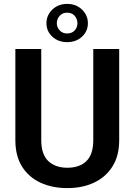

<svg xmlns="http://www.w3.org/2000/svg" viewBox="-20 -965 697 995"><path d="M463.4 -710.9H597.7V-238.8Q597.7 -157.2 562.5 -101.8Q527.3 -46.4 466.8 -18.3Q406.2 9.8 329.1 9.8Q251 9.8 189.9 -18.3Q128.9 -46.4 94.2 -101.8Q59.6 -157.2 59.6 -238.8V-710.9H193.8V-238.8Q193.8 -164.6 230.5 -130.1Q267.1 -95.7 329.1 -95.7Q392.1 -95.7 427.7 -130.1Q463.4 -164.6 463.4 -238.8ZM220.7 -844.7Q220.7 -885.7 251.2 -915.3Q281.7 -944.8 328.1 -944.8Q374.5 -944.8 405 -915.3Q435.5 -885.7 435.5 -844.7Q435.5 -803.2 405 -774.9Q374.5 -746.6 328.1 -746.6Q281.7 -746.6 251.2 -774.9Q220.7 -803.2 220.7 -844.7ZM274.4 -844.7Q274.4 -823.2 289.3 -807.4Q304.2 -791.5 328.1 -791.5Q352.5 -791.5 366.9 -807.1Q381.3 -822.8 381.3 -844.7Q381.3 -866.7 366.9 -883.1Q352.5 -899.4 328.1 -899.4Q304.2 -899.4 289.3 -883.1Q274.4 -866.7 274.4 -844.7Z"/></svg>

Font: Vazirmatn UI SemiBold
Style: Regular
Weight: 600
Designer: Saber Rastikerdar
Foundry: Saber Rastikerdar
Version: Version 33.003